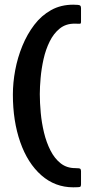

<svg xmlns="http://www.w3.org/2000/svg" viewBox="-20 -720 413 820"><path d="M326 68Q326 76 322 78Q318 80 293 80Q215 80 156.5 28.5Q98 -23 66.5 -113Q35 -203 35 -316Q35 -367 45 -420.5Q55 -474 75.5 -524Q96 -574 126.5 -614Q157 -654 198.5 -677Q240 -700 293 -700Q318 -700 322 -696.5Q326 -693 326 -686V-627Q326 -618 320.5 -618.5Q315 -619 298 -619Q261 -619 235 -598Q209 -577 192 -542.5Q175 -508 166 -467.5Q157 -427 153.5 -387.5Q150 -348 150 -318Q150 -281 154 -238Q158 -195 168 -153.5Q178 -112 195.5 -77.5Q213 -43 239 -22.5Q265 -2 301 -2Q320 -2 323 1Q326 4 326 11Z"/></svg>

Font: Glory Thin
Style: Bold
Weight: 700
Version: Version 1.011